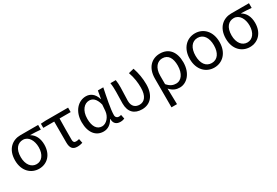

<svg xmlns="http://www.w3.org/2000/svg" viewBox="60 -1564 4002 2770"><g transform="rotate(-30 2061.0 -179.0)"><path d="M295 13C428 13 532 -85 532 -254C532 -357 492 -432 425 -470V-474C485 -473 535 -470 596 -465V-543H299C171 -543 51 -456 51 -265C51 -86 164 13 295 13ZM296 -63C209 -63 146 -141 146 -265C146 -402 211 -467 297 -467C391 -467 443 -370 443 -261C443 -139 382 -63 296 -63Z M932 13C966 13 997 6 1019 -1L1005 -71C987 -66 970 -63 952 -63C922 -63 907 -78 907 -116C907 -226 907 -346 910 -469H1095V-543H717L639 -538V-469H821V-122C821 -34 850 13 932 13Z M1369 13C1439 13 1496 -24 1537 -97H1541C1540 -21 1583 13 1648 13C1680 13 1702 6 1718 -1L1704 -70C1693 -66 1679 -63 1667 -63C1637 -63 1613 -82 1613 -119C1613 -218 1652 -400 1681 -543H1591L1568 -414H1565C1534 -518 1465 -557 1397 -557C1272 -557 1159 -448 1159 -262C1159 -84 1245 13 1369 13ZM1387 -63C1303 -63 1254 -136 1254 -263C1254 -406 1329 -480 1407 -480C1458 -480 1514 -453 1544 -335L1536 -232C1528 -140 1459 -63 1387 -63Z M2011 13C2147 13 2241 -87 2241 -271C2241 -368 2225 -462 2193 -557L2104 -535C2139 -436 2149 -351 2149 -268C2149 -127 2091 -63 2012 -63C1947 -63 1890 -99 1890 -196C1890 -263 1897 -355 1897 -416C1897 -464 1896 -505 1889 -543H1800C1809 -486 1809 -438 1809 -394C1809 -330 1805 -266 1805 -202C1805 -58 1882 13 2011 13Z M2389 199H2481C2480 103 2478 34 2475 -64C2525 -6 2580 13 2639 13C2753 13 2863 -94 2863 -280C2863 -451 2780 -557 2629 -557C2497 -557 2389 -465 2389 -278ZM2623 -63C2576 -63 2527 -76 2476 -137V-276C2476 -413 2545 -480 2625 -480C2726 -480 2769 -399 2769 -279C2769 -144 2704 -63 2623 -63Z M3214 13C3350 13 3461 -90 3461 -271C3461 -453 3350 -557 3214 -557C3078 -557 2966 -453 2966 -271C2966 -90 3078 13 3214 13ZM3214 -63C3117 -63 3061 -144 3061 -271C3061 -397 3117 -481 3214 -481C3311 -481 3367 -397 3367 -271C3367 -144 3311 -63 3214 -63Z M3807 13C3940 13 4044 -85 4044 -254C4044 -357 4004 -432 3937 -470V-474C3997 -473 4047 -470 4108 -465V-543H3811C3683 -543 3563 -456 3563 -265C3563 -86 3676 13 3807 13ZM3808 -63C3721 -63 3658 -141 3658 -265C3658 -402 3723 -467 3809 -467C3903 -467 3955 -370 3955 -261C3955 -139 3894 -63 3808 -63Z"/></g></svg>

Font: Squished Noto Sans CJK JP Regular
Style: Regular
Weight: 400
Designer: Ryoko NISHIZUKA (kana & ideographs); Paul D. Hunt (Latin, Greek & Cyrillic); Wenlong ZHANG (bopomofo); Sandoll Communica
Foundry: Adobe Systems Incorporated
Version: Version 1.004;PS 1.004;hotconv 1.0.82;makeotf.lib2.5.63406